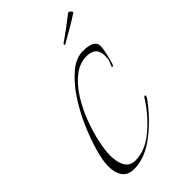

<svg xmlns="http://www.w3.org/2000/svg" viewBox="-153 -493 556 556"><g transform="rotate(-45 125.0 -215.0)"><path d="M54 13Q29 13 17.5 -3Q6 -19 6 -46Q6 -68 16 -103.5Q26 -139 43.5 -179Q61 -219 84.5 -254Q108 -289 135 -311.5Q162 -334 190 -334Q237 -334 237 -308Q237 -301 234 -285.5Q231 -270 227 -258Q226 -255 225.5 -251.5Q225 -248 223 -245Q222 -241 219 -241Q216 -241 217 -243Q221 -253 223.5 -259.5Q226 -266 226 -279Q226 -316 187 -316Q159 -316 134.5 -297Q110 -278 91 -248Q72 -218 59 -184Q46 -150 39 -118Q32 -86 32 -64Q32 -36 42 -19Q52 -2 74 -2Q114 -2 152 -33.5Q190 -65 218 -108Q222 -116 226 -116Q228 -116 227.5 -112.5Q227 -109 225 -106Q189 -56 143.5 -21.5Q98 13 54 13ZM170 -385Q166 -382 165 -385Q164 -388 166 -389Q185 -402 203.5 -416Q222 -430 239 -443Q242 -443 246 -440Q250 -437 250 -434Q250 -433 249.5 -432.5Q249 -432 249 -432Q231 -420 207.5 -406.5Q184 -393 170 -385Z"/></g></svg>

Font: Explora
Style: Regular
Weight: 400
Designer: Robert E. Leuschke
Foundry: Robert E. Leuschke
Version: Version 1.010